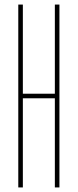

<svg xmlns="http://www.w3.org/2000/svg" viewBox="-20 -820 340 840"><path d="M60 0V-800H80V-410H220V-800H240V0H220V-390H80V0Z"/></svg>

Font: Big Shoulders Display Thin Thin
Style: Regular
Weight: 250
Version: Version 2.002